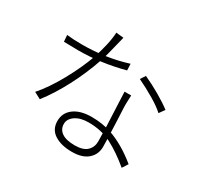

<svg xmlns="http://www.w3.org/2000/svg" viewBox="-169 -1014 1339 1279"><g transform="rotate(30 500.0 -375.0)"><path d="M222 -610Q407 -610 567 -661L569 -611Q392 -564 221 -564Q175 -564 109 -566L105 -616Q155 -610 222 -610ZM422 -719Q402 -634 386 -585Q344 -462 285 -349.5Q226 -237 161 -154L110 -181Q175 -255 237.5 -368.5Q300 -482 336 -584Q353 -635 366 -691Q379 -747 381 -793L439 -787ZM674 -429Q673 -408 674 -384L679 -277Q685 -137 685 -90Q685 -31 642.5 6Q600 43 521 43Q438 43 386.5 10Q335 -23 335 -88Q335 -151 385 -188Q435 -225 521 -225Q603 -225 672 -202Q780 -165 890 -75L862 -31Q777 -102 699 -142.5Q621 -183 521 -183Q459 -183 420.5 -157Q382 -131 382 -92Q382 -51 415.5 -27.5Q449 -4 516 -4Q580 -4 609.5 -32.5Q639 -61 639 -105Q639 -192 628 -408L625 -480H676ZM671 -604 696 -642Q756 -615 818 -579Q880 -543 922 -511L892 -469Q859 -500 797.5 -536.5Q736 -573 671 -604Z"/></g></svg>

Font: Merged Yaku Han JP Light
Style: Regular
Weight: 300
Designer: Ryoko NISHIZUKA 西塚涼子 (kana, bopomofo & ideographs); Paul D. Hunt (Latin, Greek & Cyrillic); Sandoll Communications 산돌커뮤니
Foundry: Adobe
Version: Version 2.004